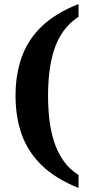

<svg xmlns="http://www.w3.org/2000/svg" viewBox="-20 -792 441 951"><path d="M369 139Q257 94 188.5 28.5Q120 -37 88.5 -123.5Q57 -210 57 -318Q57 -425 88.5 -511.5Q120 -598 188.5 -663Q257 -728 369 -772V-709Q322 -678 292.5 -635.5Q263 -593 247 -542Q231 -491 224.5 -434.5Q218 -378 218 -318Q218 -258 224.5 -201Q231 -144 247 -93Q263 -42 292.5 1.5Q322 45 369 75Z"/></svg>

Font: Noto Serif Khmer
Style: Bold
Weight: 700
Version: Version 2.003